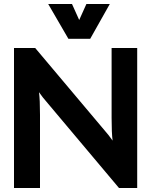

<svg xmlns="http://www.w3.org/2000/svg" viewBox="-20 -940 756 960"><path d="M221 -920H340L376 -840L412 -920H529L431 -746H322ZM50 0V-700H156L497 -295Q526 -262 543 -237Q538 -275 538 -351V-700H666V0H575L221 -421Q192 -454 175 -479Q180 -442 180 -365V0Z"/></svg>

Font: Cal Sans
Style: Regular
Weight: 400
Designer: Designer Mark Davis DBA MarkFonts
Foundry: Designer Mark Davis DBA MarkFonts
Version: Version 1.000